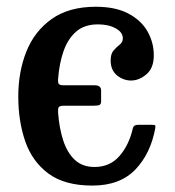

<svg xmlns="http://www.w3.org/2000/svg" viewBox="-20 -552 530 583"><path d="M35.5 -259Q35.5 -334 60.2 -395.8Q85 -457.5 137.2 -494.5Q189.5 -531.5 271 -531.5Q330.5 -531.5 369.5 -511Q408.5 -490.5 427.8 -456.8Q447 -423 447 -384Q447 -345.5 424.8 -326.5Q402.5 -307.5 378 -307.5Q354.5 -307.5 335.2 -323.2Q316 -339 316 -368.5Q316 -389 325.2 -399.2Q334.5 -409.5 343.8 -416.8Q353 -424 353 -435.5Q353 -454 331.2 -466Q309.5 -478 277.5 -478Q236.5 -478 211.2 -456Q186 -434 173 -396.8Q160 -359.5 156.5 -313.5Q155.5 -302 158.2 -297.5Q161 -293 174 -293H268Q287 -293 287 -277V-244.5Q287 -236.5 282.8 -233.8Q278.5 -231 265 -231H175Q160.5 -231 158 -226Q155.5 -221 156.5 -208.5Q160 -162.5 172 -125.5Q184 -88.5 207 -66.8Q230 -45 267 -45Q314 -45 343 -78.5Q372 -112 383.5 -163Q386 -173 399 -173H441.5Q450 -173 451.2 -171.2Q452.5 -169.5 451.5 -163Q437.5 -85.5 390.8 -37Q344 11.5 260.5 11.5Q176 11.5 126.8 -25.2Q77.5 -62 56.5 -123.2Q35.5 -184.5 35.5 -259Z"/></svg>

Font: Besley* Narrow Medium
Style: Regular
Weight: 500
Width: 4
Designer: Owen Earl
Foundry: indestructible type*
Version: Version 3.000; ttfautohint (v1.8.3)